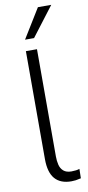

<svg xmlns="http://www.w3.org/2000/svg" viewBox="-102 -960 463 1006"><g transform="rotate(-10 129.5 -456.5)"><path d="M193 8Q135 8 105.5 -26Q76 -60 76 -131V-705H135V-134Q135 -111 140 -90Q145 -69 160 -56Q175 -43 202 -43Q214 -43 226 -44.5Q238 -46 245 -49L244 1Q227 5 216 6.5Q205 8 193 8ZM82 -765 178 -921H249L130 -765Z"/></g></svg>

Font: Nunito Sans 10pt Condensed Light
Style: Regular
Weight: 300
Width: 3
Designer: Vernon Adams
Foundry: Vernon Adams
Version: Version 3.101;gftools[0.9.27]